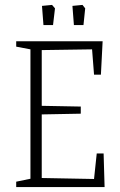

<svg xmlns="http://www.w3.org/2000/svg" viewBox="-20 -762 487 782"><path d="M46 -22 104 -34V-561L46 -572V-594H398L391 -458H363L355 -561L150 -558V-331L309 -328V-299L150 -296V-37L363 -33L374 -137H402L406 0H46ZM151 -738 192 -742 204 -728 196 -660H157ZM275 -738 316 -742 327 -728 320 -660H281Z"/></svg>

Font: Grenze ExtraLight
Style: Regular
Weight: 275
Designer: Renata Polastri
Foundry: Omnibus-Type
Version: Version 1.002; ttfautohint (v1.8)